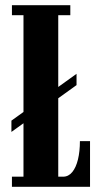

<svg xmlns="http://www.w3.org/2000/svg" viewBox="-20 -720 424 740"><path d="M24 -211.5V-255L275 -435.5V-392ZM26 0V-39H70.5V-661.5H26V-700H251V-661.5H204.5V-39H223Q244 -39 258.5 -56.8Q273 -74.5 280.5 -105.5Q288 -136.5 288 -176H327V0Z"/></svg>

Font: Imbue Thin 10pt ExtraBold
Style: Regular
Weight: 800
Version: Version 1.102